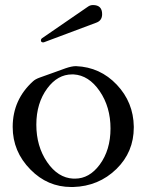

<svg xmlns="http://www.w3.org/2000/svg" viewBox="-20 -729 581 761"><path d="M154.3 -561.5Q152.8 -561 150.9 -561Q142.1 -561 142.1 -569.3Q142.1 -573.2 145.5 -576.7L328.6 -702.6Q337.4 -709 348.6 -709Q384.8 -709 384.8 -672.9Q384.8 -647.5 361.8 -639.2ZM281.7 -466.8Q377 -462.9 442.9 -393.3Q508.8 -323.7 510.3 -227.1V-224.1Q510.3 -126.5 441.4 -59.1Q371.1 9.3 270 12.2H262.2Q168.5 12.2 100.6 -57.1Q30.3 -128.4 30.3 -225.6V-227.1Q30.8 -334 110.8 -406.7Q120.1 -415.5 138.4 -421.9Q156.7 -428.2 192.9 -441.4Q214.4 -449.2 240.2 -458.5Q264.6 -466.8 280.3 -466.8ZM271.5 -434.1H265.6Q208.5 -434.1 167.5 -378.9Q124 -320.3 124 -234.9Q124 -149.4 166.7 -86.7Q209.5 -23.9 270.5 -21H277.3Q334 -21 375 -76.2Q418 -134.3 418 -219.7Q418 -305.2 375 -367.9Q332 -430.7 271.5 -434.1Z"/></svg>

Font: Caudex
Style: Regular
Weight: 400
Version: Version 1.01